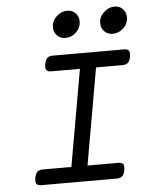

<svg xmlns="http://www.w3.org/2000/svg" viewBox="-54 -822 709 869"><g transform="rotate(-5 300.0 -388.0)"><path d="M201.2 -579.6Q184.6 -579.6 176 -571.5Q167.5 -563.5 164.1 -544.4Q160.6 -525.4 166.3 -517.3Q171.9 -509.3 188.5 -509.3H318.4L241.2 -70.3H111.3Q94.7 -70.3 86.2 -62.3Q77.6 -54.2 74.2 -35.2Q70.8 -16.1 76.7 -8.1Q82.5 0 99.1 0H441.9Q458.5 0 466.8 -8.1Q475.1 -16.1 478.5 -35.2Q481.9 -54.2 476.3 -62.3Q470.7 -70.3 454.1 -70.3H314.5L391.6 -509.3H511.7Q528.3 -509.3 536.9 -517.3Q545.4 -525.4 548.8 -544.4Q552.2 -563.5 546.6 -571.5Q541 -579.6 524.4 -579.6ZM335.9 -724.1Q335.9 -746.1 321.3 -761.2Q306.6 -776.4 283.7 -776.4Q256.3 -776.4 234.6 -755.6Q212.9 -734.9 212.9 -707Q212.9 -684.6 227.8 -669.4Q242.7 -654.3 265.6 -654.3Q293.5 -654.3 314.7 -674.8Q335.9 -695.3 335.9 -724.1ZM550.8 -724.1Q550.8 -746.1 536.1 -761.2Q521.5 -776.4 498.5 -776.4Q471.2 -776.4 449.5 -755.6Q427.7 -734.9 427.7 -707Q427.7 -684.6 442.6 -669.4Q457.5 -654.3 480.5 -654.3Q508.3 -654.3 529.5 -674.8Q550.8 -695.3 550.8 -724.1Z"/></g></svg>

Font: Courier Prime Code
Style: Italic
Weight: 400
Italic angle: -10°
Designer: Alan Dague-Greene
Foundry: Quote-Unquote Apps
Version: Version 3.18